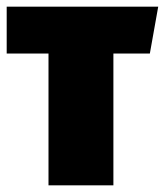

<svg xmlns="http://www.w3.org/2000/svg" viewBox="-20 -554 493 574"><path d="M453 -534 428 -394H319V0H125V-394H0V-534Z"/></svg>

Font: Fira Sans Condensed Black
Style: Regular
Weight: 900
Width: 3
Designer: Carrois Corporate & Edenspiekermann AG
Foundry: Carrois Corporate GbR & Edenspiekermann AG
Version: Version 4.203